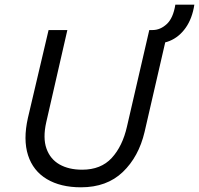

<svg xmlns="http://www.w3.org/2000/svg" viewBox="-20 -788 848 818"><path d="M325 10Q238 10 179.5 -25Q121 -60 99.5 -126.5Q78 -193 99 -286L187 -660H267L177 -267Q162 -200 178 -155Q194 -110 233.5 -87.5Q273 -65 330 -65Q410 -65 456 -115Q502 -165 521 -249L616 -660H696L596 -226Q571 -120 503 -55Q435 10 325 10ZM615 -607 630 -660Q663 -660 690.5 -685.5Q718 -711 727 -768H808Q799 -709 771 -669.5Q743 -630 702.5 -613.5Q662 -597 615 -607Z"/></svg>

Font: Work Sans
Style: Italic
Weight: 400
Italic angle: -13°
Designer: Wei Huang
Foundry: Wei Huang
Version: Version 2.012